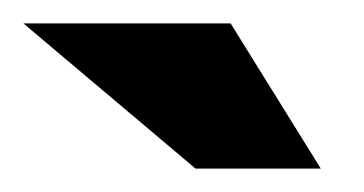

<svg xmlns="http://www.w3.org/2000/svg" viewBox="-24 -700 311 164"><path d="M250 -556 173 -680H-4L143 -556Z"/></svg>

Font: LT Wave Bold
Style: Regular
Weight: 700
Designer: Daniel Lyons
Version: Version 2.5 (Glyphs App)